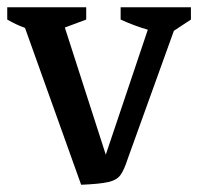

<svg xmlns="http://www.w3.org/2000/svg" viewBox="-35 -505 547 530"><path d="M189 5 34 -428Q9 -437 -15 -451V-485H203V-451L144 -429L257 -78L373 -423Q335 -434 298 -451V-485H492V-451L445 -420L317 -65Q308 -37 298 -22.5Q288 -8 264 -2.5Q240 3 189 5Z"/></svg>

Font: Piazzolla Medium
Style: Regular
Weight: 500
Designer: Juan Pablo del Peral
Foundry: Huerta Tipografica
Version: Version 1.330